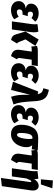

<svg xmlns="http://www.w3.org/2000/svg" viewBox="1400 -2282 1108 3947"><g transform="rotate(90 1953.5 -309.0)"><path d="M4 -140Q4 -200 43.5 -238.5Q83 -277 154 -284Q56 -306 56 -392Q56 -439 81.5 -475Q107 -511 152 -531Q197 -551 254 -551Q305 -551 349.5 -534Q394 -517 426 -481L350 -402Q312 -434 273 -434Q247 -434 233.5 -418.5Q220 -403 220 -377Q220 -352 232 -339Q244 -326 273 -326H313L281 -219H243Q208 -219 191 -201.5Q174 -184 174 -155Q174 -130 187 -116Q200 -102 226 -102Q249 -102 271.5 -111Q294 -120 323 -140L377 -49Q342 -17 293.5 0.5Q245 18 189 18Q107 18 55.5 -24.5Q4 -67 4 -140Z M683 -95 629 -279 792 -550 923 -483 790 -279 844 -145Q851 -128 858 -119.5Q865 -111 876 -108L801 17Q755 9 726.5 -15.5Q698 -40 683 -95ZM474 -388Q480 -426 480 -470Q480 -502 477 -526L632 -544Q645 -503 645 -450Q645 -425 640 -387L586 0H420Z M1175 -174Q1173 -156 1173 -151Q1173 -135 1179 -123.5Q1185 -112 1199 -103L1134 17Q1003 -10 1003 -127Q1003 -143 1006 -161L1041 -407H990Q964 -407 938 -398L925 -515Q966 -533 1012 -533H1338L1320 -407H1208Z M1280 -140Q1280 -200 1319.5 -238.5Q1359 -277 1430 -284Q1332 -306 1332 -392Q1332 -439 1357.5 -475Q1383 -511 1428 -531Q1473 -551 1530 -551Q1581 -551 1625.5 -534Q1670 -517 1702 -481L1626 -402Q1588 -434 1549 -434Q1523 -434 1509.5 -418.5Q1496 -403 1496 -377Q1496 -352 1508 -339Q1520 -326 1549 -326H1589L1557 -219H1519Q1484 -219 1467 -201.5Q1450 -184 1450 -155Q1450 -130 1463 -116Q1476 -102 1502 -102Q1525 -102 1547.5 -111Q1570 -120 1599 -140L1653 -49Q1618 -17 1569.5 0.5Q1521 18 1465 18Q1383 18 1331.5 -24.5Q1280 -67 1280 -140Z M2061 -466Q2071 -285 2084.5 -195.5Q2098 -106 2128 -34L1970 17Q1946 -57 1937 -125Q1928 -193 1928 -326V-377L1830 18L1661 -23L1862 -542L1916 -530Q1907 -569 1895 -590.5Q1883 -612 1859.5 -625Q1836 -638 1794 -648L1828 -761Q1908 -745 1955.5 -716.5Q2003 -688 2029 -629.5Q2055 -571 2061 -466Z M2142 -140Q2142 -200 2181.5 -238.5Q2221 -277 2292 -284Q2194 -306 2194 -392Q2194 -439 2219.5 -475Q2245 -511 2290 -531Q2335 -551 2392 -551Q2443 -551 2487.5 -534Q2532 -517 2564 -481L2488 -402Q2450 -434 2411 -434Q2385 -434 2371.5 -418.5Q2358 -403 2358 -377Q2358 -352 2370 -339Q2382 -326 2411 -326H2451L2419 -219H2381Q2346 -219 2329 -201.5Q2312 -184 2312 -155Q2312 -130 2325 -116Q2338 -102 2364 -102Q2387 -102 2409.5 -111Q2432 -120 2461 -140L2515 -49Q2480 -17 2431.5 0.5Q2383 18 2327 18Q2245 18 2193.5 -24.5Q2142 -67 2142 -140Z M2545 -194Q2545 -333 2608 -437Q2671 -541 2827 -541Q2888 -541 3010 -535L3071 -532L3048 -408L2966 -418Q2980 -402 2993 -373Q3006 -344 3006 -304Q3006 -227 2975.5 -152.5Q2945 -78 2884.5 -30Q2824 18 2738 18Q2647 18 2596 -35.5Q2545 -89 2545 -194ZM2838 -361Q2838 -401 2830 -423H2812Q2760 -423 2737 -356Q2714 -289 2714 -177Q2714 -138 2723 -121.5Q2732 -105 2750 -105Q2780 -105 2800 -147.5Q2820 -190 2829 -249.5Q2838 -309 2838 -361Z M3311 -174Q3309 -156 3309 -151Q3309 -135 3315 -123.5Q3321 -112 3335 -103L3270 17Q3139 -10 3139 -127Q3139 -143 3142 -161L3177 -407H3126Q3100 -407 3074 -398L3061 -515Q3102 -533 3148 -533H3474L3456 -407H3344Z M3721 -362Q3722 -368 3722 -378Q3722 -399 3710 -399Q3698 -399 3685.5 -377Q3673 -355 3649 -300L3607 0H3440L3494 -388Q3500 -426 3500 -470Q3500 -502 3497 -526L3652 -544Q3662 -512 3662 -482Q3662 -465 3661 -456Q3721 -551 3799 -551Q3845 -551 3871 -519Q3897 -487 3897 -431Q3897 -413 3894 -392L3807 207L3639 225ZM3690 -843 3851 -831 3772 -596H3667Z"/></g></svg>

Font: Fira Sans Extra Condensed ExtraBold
Style: Italic
Weight: 800
Width: 3
Italic angle: -8°
Designer: Carrois Corporate & Edenspiekermann AG
Foundry: Carrois Corporate GbR & Edenspiekermann AG
Version: Version 4.203